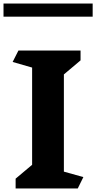

<svg xmlns="http://www.w3.org/2000/svg" viewBox="-41 -1075 548 1094"><path d="M402 -1H48V-57L142 -136V-690L31 -722L64 -787H418V-731L323 -651V-97L434 -66ZM-21 -1055H487V-980H-21Z"/></svg>

Font: Inknut Antiqua
Style: Bold
Weight: 700
Designer: Claus Eggers Sørensen
Foundry: Claus Eggers Sørensen
Version: Version 1.003; ttfautohint (v1.8.2) -l 8 -r 50 -G 200 -x 14 